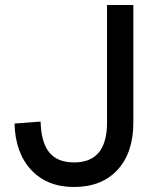

<svg xmlns="http://www.w3.org/2000/svg" viewBox="-20 -730 640 766"><path d="M275 16Q168 16 104.5 -52Q41 -120 38 -237L142 -245Q144 -162 176.5 -122Q209 -82 276 -82Q407 -82 407 -241V-710H512V-241Q512 -121 449 -52.5Q386 16 275 16Z"/></svg>

Font: Txt Mono Medium
Style: Regular
Weight: 500
Monospace: yes
Designer: Open Source
Foundry: XRLN
Version: Version 1.0